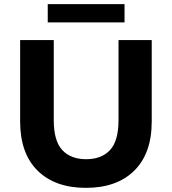

<svg xmlns="http://www.w3.org/2000/svg" viewBox="-20 -893 828 925"><path d="M394 12Q245 12 161 -71Q77 -154 77 -308V-700H239V-314Q239 -214 280 -170Q321 -126 395 -126Q469 -126 510 -170Q551 -214 551 -314V-700H711V-308Q711 -154 627 -71Q543 12 394 12ZM210 -785V-873H580V-785Z"/></svg>

Font: Montserrat Thin
Style: Bold
Weight: 700
Version: Version 9.000